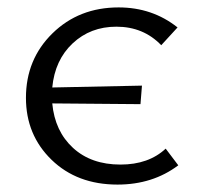

<svg xmlns="http://www.w3.org/2000/svg" viewBox="-20 -492 534 518"><path d="M427 -91 461 -46Q392 6 297 6Q188 6 119 -61Q50 -128 50 -228Q50 -332 121.5 -402Q193 -472 300 -472Q391 -472 459 -418L415 -370Q367 -420 294 -420Q224 -420 176 -375Q128 -330 121 -256L363 -261L359 -211L121 -213Q128 -138 177 -93Q226 -48 305 -48Q381 -48 427 -91Z"/></svg>

Font: EauTestSC
Style: Regular
Weight: 400
Designer: Christian Thalmann (Catharsis Fonts)
Version: Version 0.001;PS 000.001;hotconv 1.0.88;makeotf.lib2.5.64775